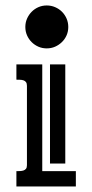

<svg xmlns="http://www.w3.org/2000/svg" viewBox="-20 -672 332 692"><path d="M39.1 -439.9H132.3V-55.2H253.4V0H39.1V-55.2Q44.9 -55.2 51.8 -55.4Q58.6 -55.7 64.2 -57.4Q69.8 -59.1 73.5 -63.5Q77.1 -67.9 77.1 -76.7V-362.8Q77.1 -371.6 73.5 -376.2Q69.8 -380.9 64.2 -382.6Q58.6 -384.3 52 -384.5Q45.4 -384.8 39.1 -384.8ZM215.3 -439.9V-82.5H160.2V-439.9ZM148.4 -652.3Q164.6 -652.3 178.7 -646.2Q192.9 -640.1 203.4 -629.6Q213.9 -619.1 220 -605Q226.1 -590.8 226.1 -574.7Q226.1 -558.6 220 -544.7Q213.9 -530.8 203.1 -520.3Q192.4 -509.8 178.5 -503.7Q164.6 -497.6 148.4 -497.6Q132.3 -497.6 118.4 -503.7Q104.5 -509.8 94 -520.3Q83.5 -530.8 77.4 -544.7Q71.3 -558.6 71.3 -574.7Q71.3 -590.8 77.4 -604.7Q83.5 -618.7 94 -629.4Q104.5 -640.1 118.4 -646.2Q132.3 -652.3 148.4 -652.3Z"/></svg>

Font: Isar CAT
Style: Regular
Weight: 400
Designer: Digitized by Peter Wiegel
Foundry: CAT-Fonts, Peter Wiegel
Version: Version 1.000; ttfautohint (v1.3)